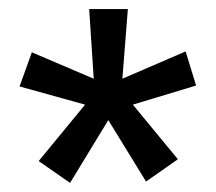

<svg xmlns="http://www.w3.org/2000/svg" viewBox="-20 -762 475 422"><path d="M218 -498 301 -363 371 -412 272 -532 411 -574 388 -649 249 -589 261 -742H176L186 -589L50 -647L23 -572L167 -532L65 -408L134 -360Z"/></svg>

Font: Morrison SemiBold
Style: Regular
Weight: 600
Designer: Pablo Impallari, Rodrigo Fuenzalida (Modified by Dan O. Williams)
Version: Version 0.030; ttfautohint (v1.8.1)